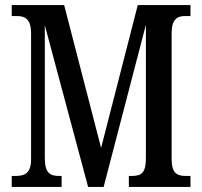

<svg xmlns="http://www.w3.org/2000/svg" viewBox="-20 -734 794 754"><path d="M26 0H222V-43H214C178 -43 156 -52 156 -114V-635L326 0H387L553 -637V-114C553 -55 536 -43 497 -43H486V0H728V-43H710C674 -43 654 -55 654 -110V-604C654 -659 677 -671 706 -671H728V-714H521L377 -153L232 -714H26V-671H47C78 -671 102 -659 102 -604V-109C102 -54 78 -43 41 -43H26Z"/></svg>

Font: Noto Serif Armenian ExtraCondensed Medium
Style: Regular
Weight: 500
Width: 2
Designer: Monotype Design Team
Foundry: Monotype Imaging Inc.
Version: Version 2.008